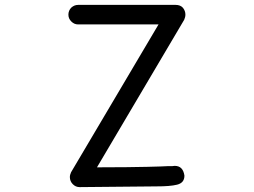

<svg xmlns="http://www.w3.org/2000/svg" viewBox="-20 -765 1040 786"><path d="M306 1 620 -2C657 -2 685 -4 705 -9C725 -14 735 -26 735 -46C731 -73 718 -86 695 -86L686 -85H670C655 -84 626 -83 582 -82C537 -81 469 -80 377 -80L734 -684C737 -691 739 -698 739 -705C739 -715 736 -724 729 -733C722 -741 712 -745 699 -745H300C289 -745 280 -741 272 -734C264 -726 260 -716 260 -705C260 -694 264 -685 272 -677C280 -669 289 -665 300 -665H629L271 -60C268 -53 266 -47 266 -40C266 -29 270 -19 278 -11C286 -3 295 1 306 1Z"/></svg>

Font: linja lipamanka normal
Style: Regular
Weight: 400
Version: Version 1.000;February 20, 2023;FontCreator 14.0.0.2901 64-b